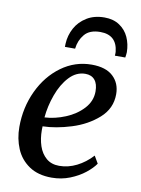

<svg xmlns="http://www.w3.org/2000/svg" viewBox="-89 -857 681 927"><g transform="rotate(10 251.0 -393.0)"><path d="M437.5 -94.5Q421.5 -71 391.2 -47Q361 -23 319 -6.2Q277 10.5 229.5 10.5Q163 10.5 119 -19.2Q75 -49 54.5 -97.8Q34 -146.5 34 -204Q34 -299 72.5 -381Q111 -463 178 -511.8Q245 -560.5 326.5 -560.5Q396 -560.5 431.5 -527.2Q467 -494 467 -440Q467 -370 413.2 -322.2Q359.5 -274.5 284 -251Q208.5 -227.5 144 -226Q143.5 -220 143.5 -208Q143.5 -165.5 155.2 -130.2Q167 -95 192 -73.5Q217 -52 255.5 -52Q299.5 -52 341 -72.8Q382.5 -93.5 416.5 -130.5ZM145.5 -270Q196 -272.5 247.5 -293.8Q299 -315 332.8 -352Q366.5 -389 366.5 -436Q366.5 -473 350.2 -492.2Q334 -511.5 304 -511.5Q259.5 -511.5 225.2 -474.8Q191 -438 170.8 -382Q150.5 -326 145.5 -270ZM482.5 -649Q482 -638 479.5 -622.5H428.5Q429.5 -633 429 -641.5Q420.5 -723 340 -723Q287.5 -723 262.8 -693.2Q238 -663.5 233.5 -622.5H183.5Q183.5 -633 184 -639Q186 -679 205.2 -714.8Q224.5 -750.5 261 -773Q297.5 -795.5 348 -795.5Q391.5 -795.5 421.8 -775.2Q452 -755 467 -721.8Q482 -688.5 482.5 -649Z"/></g></svg>

Font: Merriweather Text
Style: Italic
Weight: 400
Italic angle: -7.8°
Designer: Eben Sorkin
Foundry: Eben Sorkin
Version: Version 2.100